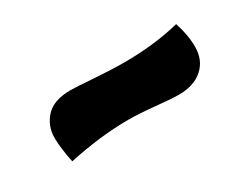

<svg xmlns="http://www.w3.org/2000/svg" viewBox="-33 -395 326 264"><g transform="rotate(-30 130.0 -263.0)"><path d="M255 -269Q255 -248 241 -235.5Q227 -223 203 -223Q192 -223 167 -225.5Q142 -228 125 -228Q81 -228 30 -217Q25 -241 25 -257Q25 -276 37.5 -289.5Q50 -303 77 -303Q84 -303 112 -301Q140 -299 160 -299Q208 -299 248 -309Q255 -288 255 -269Z"/></g></svg>

Font: Overlock
Style: Bold
Weight: 700
Designer: Dario Muhafara
Foundry: Dario Manuel Muhafara
Version: Version 1.002